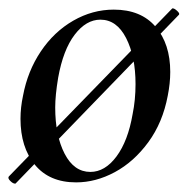

<svg xmlns="http://www.w3.org/2000/svg" viewBox="-25 -422 453 459"><path d="M11 17Q6 17 -0.5 10.5Q-7 4 -4 0L386 -401Q386 -402 388 -402Q392 -402 398.5 -396Q405 -390 403 -387L12 17ZM24 -138Q24 -165 30 -193Q41 -252 72.5 -299Q104 -346 150 -372.5Q196 -399 247 -399Q312 -399 347 -358Q382 -317 382 -250Q382 -223 376 -193Q364 -129 329.5 -82Q295 -35 249.5 -10.5Q204 14 157 14Q93 14 58.5 -28Q24 -70 24 -138ZM292 -149Q299 -183 299 -221Q299 -287 276.5 -331Q254 -375 215 -375Q181 -375 153.5 -339Q126 -303 114 -236Q107 -194 107 -165Q107 -98 129.5 -54.5Q152 -11 191 -11Q226 -11 253.5 -48Q281 -85 292 -149Z"/></svg>

Font: Cormorant Garamond SemiBold
Style: Italic
Weight: 600
Italic angle: -10°
Designer: Christian Thalmann (Catharsis Fonts)
Foundry: Catharsis Fonts
Version: Version 4.000